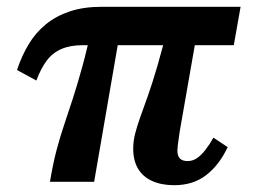

<svg xmlns="http://www.w3.org/2000/svg" viewBox="-20 -535 750 565"><path d="M257 0H127Q136 -54 146.5 -93.5Q157 -133 169 -168.5Q181 -204 194 -244Q207 -284 222 -338Q237 -392 253 -469H338ZM668 -402H224Q186 -402 160 -390.5Q134 -379 117 -356Q100 -333 87 -298L30 -329Q44 -371 64.5 -405Q85 -439 115 -463.5Q145 -488 185.5 -501.5Q226 -515 279 -515H688ZM565 -469 509 -149Q507 -135 505.5 -124.5Q504 -114 503 -106Q502 -98 502 -92Q502 -76 509.5 -68.5Q517 -61 532 -61Q547 -61 559.5 -69.5Q572 -78 584.5 -94Q597 -110 608 -130L650 -102Q625 -49 586.5 -19.5Q548 10 493 10Q455 10 427.5 -2.5Q400 -15 386 -39Q372 -63 372 -97Q372 -119 377.5 -141Q383 -163 392.5 -189.5Q402 -216 415 -252.5Q428 -289 443.5 -342Q459 -395 477 -469Z"/></svg>

Font: Roboto Serif 72pt SemiCondensed SemiBold
Style: Italic
Weight: 600
Width: 4
Italic angle: -10°
Designer: Greg Gazdowicz
Foundry: Commercial Type
Version: Version 1.008